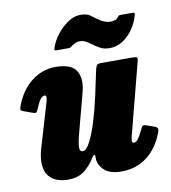

<svg xmlns="http://www.w3.org/2000/svg" viewBox="-87 -847 845 948"><g transform="rotate(-10 335.0 -373.5)"><path d="M12.5 -385Q40.5 -457.5 94 -498.8Q147.5 -540 213 -540Q293.5 -540 317.5 -499.2Q341.5 -458.5 324.5 -395L275.5 -210Q262 -162 259.8 -134.5Q257.5 -107 275.5 -107Q292.5 -107 311.8 -143.5Q331 -180 349.2 -238.8Q367.5 -297.5 382 -364L408.5 -488Q411.5 -502.5 416 -511.2Q420.5 -520 438 -520H589Q610.5 -520 616.8 -517.2Q623 -514.5 618.5 -497L525.5 -138.5Q522.5 -127.5 521.8 -116Q521 -104.5 531 -104.5Q542.5 -104.5 552.5 -118Q562.5 -131.5 577 -162Q581.5 -173 586.2 -178Q591 -183 605.5 -178.5L641.5 -165.5Q655 -161.5 658.8 -154.8Q662.5 -148 657 -133Q628.5 -57.5 574.2 -16.2Q520 25 446.5 25Q387.5 25 359.5 -1.8Q331.5 -28.5 331.5 -62.5V-72.5Q331.5 -79 326.8 -78.5Q322 -78 317 -69.5Q289.5 -25.5 258.2 -3.2Q227 19 178.5 19Q153.5 19 128 11Q102.5 3 84.5 -18.2Q66.5 -39.5 63.8 -78.2Q61 -117 81.5 -179L140.5 -377.5Q144 -389 144.5 -399.8Q145 -410.5 135.5 -410.5Q126 -410.5 115.5 -397.5Q105 -384.5 90 -348.5Q85 -337 81.8 -334.5Q78.5 -332 63 -337L19 -353Q6.5 -357.5 6.8 -364Q7 -370.5 12.5 -385ZM496 -585Q464.5 -585 445.2 -596.5Q426 -608 410 -619.5Q393 -632 381 -638Q369 -644 354 -644Q338.5 -644 327.8 -638Q317 -632 311 -627Q302.5 -620 294 -620H233Q224.5 -620 224 -623.8Q223.5 -627.5 226 -635Q236.5 -667 260.8 -698.5Q285 -730 316.2 -751Q347.5 -772 378.5 -772Q410 -772 426.2 -760.8Q442.5 -749.5 458 -737.5Q474 -725.5 490.2 -719.2Q506.5 -713 519 -713Q531.5 -713 540.8 -715.5Q550 -718 557.5 -726Q562 -731 564.2 -734Q566.5 -737 573.5 -737H637.5Q648 -737 644.5 -726Q635 -689 612.8 -656.8Q590.5 -624.5 560.5 -604.8Q530.5 -585 496 -585Z"/></g></svg>

Font: Besley* Narrow Fatface
Style: Italic
Weight: 900
Width: 4
Italic angle: -13°
Designer: Owen Earl
Foundry: indestructible type*
Version: Version 3.000; ttfautohint (v1.8.3)